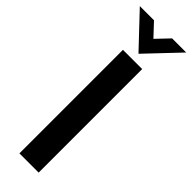

<svg xmlns="http://www.w3.org/2000/svg" viewBox="-325 -908 914 914"><g transform="rotate(45 132.0 -450.5)"><path d="M67 -697H196.5V0H67ZM-23.5 -901H72L132.5 -836.5L194 -901H289L132.5 -736Z"/></g></svg>

Font: HK Grotesk
Style: Bold
Weight: 700
Designer: Alfredo Marco Pradil
Foundry: Hanken Design Co.
Version: Version 3.001